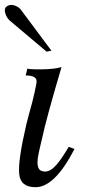

<svg xmlns="http://www.w3.org/2000/svg" viewBox="-34 -763 379 799"><path d="M276 -143Q194 16 114 16Q51 16 46 -39Q40 -93 76 -247Q80 -264 87.5 -291Q95 -318 100 -337Q105 -356 109.5 -376.5Q114 -397 116.5 -410Q119 -423 118 -429Q114 -449 73 -449L80 -478Q84 -474 139 -474.5Q194 -475 222 -484Q158 -267 142 -191Q140 -182 136.5 -167.5Q133 -153 131 -144Q129 -135 126.5 -123Q124 -111 123 -103.5Q122 -96 122 -87Q122 -78 123.5 -72Q125 -66 128 -60.5Q131 -55 137 -52.5Q143 -50 151 -49Q175 -48 199 -75Q223 -102 252 -152ZM180 -552 160 -548 7 -677Q-6 -689 -11.5 -706Q-17 -723 -10 -733Q4 -746 22 -741.5Q40 -737 51 -725Z"/></svg>

Font: GFS Artemisia
Style: Italic
Weight: 400
Italic angle: -12°
Designer: Takis Katsoulidis and George D. Matthiopoulos
Foundry: George Matthiopoulos and Takis Katsoulidis
Version: Version 1.0